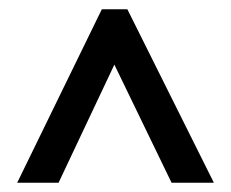

<svg xmlns="http://www.w3.org/2000/svg" viewBox="-20 -735 497 413"><path d="M17 -342 199 -715H254L440 -342H349L226 -596L106 -342Z"/></svg>

Font: Noto Sans Tamil ExtraCondensed Medium
Style: Regular
Weight: 500
Width: 2
Designer: Jelle Bosma - Monotype Design Team
Foundry: Monotype Imaging Inc.
Version: Version 2.004; ttfautohint (v1.8.4.7-5d5b)